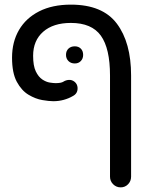

<svg xmlns="http://www.w3.org/2000/svg" viewBox="-20 -616 649 829"><path d="M501 193Q482 193 468.5 179.5Q455 166 455 147V-290Q455 -407 415.5 -462Q376 -517 286 -517Q210 -517 166.5 -479Q123 -441 123 -375Q123 -332 134.5 -308Q146 -284 162.5 -273Q179 -262 195 -259.5Q211 -257 220 -257Q244 -257 254 -263.5Q264 -270 277 -271Q291 -272 302.5 -262.5Q314 -253 315 -237Q316 -212 294 -201Q277 -191 255.5 -185Q234 -179 210 -179Q192 -179 162.5 -184Q133 -189 103 -207Q73 -225 52.5 -263Q32 -301 32 -367Q32 -435 62 -486.5Q92 -538 149 -567Q206 -596 286 -596Q423 -596 484.5 -514Q546 -432 546 -290V147Q546 166 533 179.5Q520 193 501 193ZM303 -342Q286 -342 275.5 -352.5Q265 -363 265 -379Q265 -396 275.5 -406Q286 -416 303 -416Q319 -416 329 -406Q339 -396 339 -379Q339 -363 329 -352.5Q319 -342 303 -342Z"/></svg>

Font: Varela Round
Style: Regular
Weight: 400
Designer: Joe Prince, Avraham Cornfeld
Foundry: Joe Prince, Avraham Cornfeld
Version: Version 3.010; ttfautohint (v1.8.4.7-5d5b)